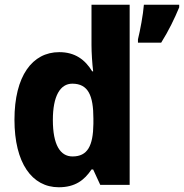

<svg xmlns="http://www.w3.org/2000/svg" viewBox="-20 -780 776 810"><path d="M228 10C297 10 336 -20 366 -65H373L403 0H527V-760H366V-591C366 -557 369 -512 373 -479H369C339 -528 297 -560 230 -560C116 -560 41 -459 41 -275C41 -92 115 10 228 10ZM736 -749V-760H587C584 -719 571 -650 562 -614V-600H660C692 -651 716 -701 736 -749ZM286 -120C234 -120 203 -169 203 -274C203 -375 234 -427 285 -427C352 -427 374 -377 374 -280V-258C373 -164 349 -120 286 -120Z"/></svg>

Font: Noto Sans Thai Looped SemiCondensed ExtraBold
Style: Regular
Weight: 800
Width: 4
Designer: Sasikarn Vongin, Ben Mitchell
Foundry: The Fontpad Ltd
Version: Version 1.001